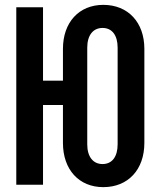

<svg xmlns="http://www.w3.org/2000/svg" viewBox="-20 -760 640 790"><path d="M405 10C507 10 574 -62 574 -172V-559C574 -668 507 -740 405 -740C305 -740 239 -668 239 -559V-428H157V-730H47V0H157V-328H239V-172C239 -62 305 10 405 10ZM402 -85C363 -85 339 -115 339 -166V-564C339 -615 363 -645 402 -645C441 -645 464 -615 464 -564V-166C464 -115 441 -85 402 -85Z"/></svg>

Font: JetBrains Mono
Style: Bold
Weight: 558
Monospace: yes
Designer: Philipp Nurullin, Konstantin Bulenkov
Foundry: JetBrains
Version: Version 2.305